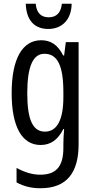

<svg xmlns="http://www.w3.org/2000/svg" viewBox="-20 -761 502 1021"><path d="M361 -741H309C304 -692 279 -669 239 -669C198 -669 174 -693 170 -741H117C120 -652 164 -607 237 -607C311 -607 360 -658 361 -741ZM199 -547C101 -547 42 -452 42 -266C42 -85 98 10 196 10C250 10 288 -18 317 -75H321C318 -43 317 -13 317 9V25C317 129 275 168 193 168C153 168 113 156 68 132V209C107 230 146 240 195 240C337 240 398 155 398 6V-537H330L321 -466H316C287 -523 250 -547 199 -547ZM216 -475C286 -475 317 -412 317 -270V-245C317 -123 283 -61 219 -61C155 -61 125 -123 125 -265C125 -402 153 -475 216 -475Z"/></svg>

Font: Noto Sans Sinhala UI ExtraCondensed
Style: Regular
Weight: 400
Width: 2
Designer: Jelle Bosma - Monotype Design Team
Foundry: Monotype Imaging Inc.
Version: Version 2.006